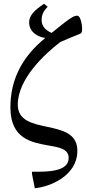

<svg xmlns="http://www.w3.org/2000/svg" viewBox="-20 -768 454 1015"><path d="M164 227C243 220 389 162 389 29C389 -153 74 -44 74 -215C74 -350 215 -482 299 -546C383 -583 403 -587 410 -594C414 -599 416 -616 412 -640C408 -667 399 -685 388 -685C370 -686 347 -671 253 -594C223 -607 200 -628 200 -662C200 -689 209 -709 232 -732L213 -748C157 -711 134 -683 134 -650C134 -590 196 -569 218 -568V-566C95 -466 35 -345 35 -200C35 -34 147 -15 236 1C295 11 343 20 343 67C343 140 232 140 159 140C156 140 152 140 149 140V151Z"/></svg>

Font: STIX Two Text
Style: Regular
Weight: 400
Designer: Ross Mills, John Hudson & Paul Hanslow, Tiro Typeworks Ltd; with prior portions MicroPress Inc., and Coen Hoffman.
Foundry: Tiro Typeworks Ltd
Version: Version 2.13 b171